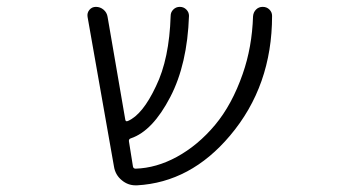

<svg xmlns="http://www.w3.org/2000/svg" viewBox="-20 -565 1040 562"><path d="M768.6 -537.1Q776.4 -529.3 776.4 -518.6Q776.4 -313.5 653.3 -168Q538.1 -31.2 380.9 -22.5Q378.9 -22.5 377 -22.5Q354.5 -22.5 336.9 -37.1Q317.4 -52.7 313.5 -78.1L236.3 -515.6Q234.4 -527.3 241.7 -536.1Q249 -544.9 260.7 -544.9Q273.4 -544.9 283.2 -536.6Q293 -528.3 294.9 -515.6L346.7 -214.8Q347.7 -208 354.5 -210.9Q397.5 -229.5 436.5 -312.5Q475.6 -392.6 479.5 -518.6Q479.5 -529.3 487.3 -537.1Q495.1 -544.9 506.3 -544.9Q517.6 -544.9 525.4 -537.1Q533.2 -529.3 533.2 -518.6Q528.3 -377 478.5 -281.2Q426.8 -181.6 363.3 -160.2Q356.4 -158.2 357.4 -151.4L369.1 -78.1Q370.1 -71.3 377 -71.3Q437.5 -73.2 497.1 -105.5Q559.6 -139.6 609.4 -199.2Q659.2 -258.8 690.4 -348.6Q717.8 -426.8 720.7 -517.6Q721.7 -529.3 729.5 -537.1Q737.3 -544.9 749 -544.9Q760.7 -544.9 768.6 -537.1Z"/></svg>

Font: Rounded-X Mgen+ 1mn light
Style: Regular
Weight: 200
Designer: [Source Han Sans]
Ryoko NISHIZUKA  (kana & ideographs); Paul D. Hunt (Latin, Greek & Cyrillic); Wenlong ZHANG  (bopomofo
Version: Version 1.059.20150602